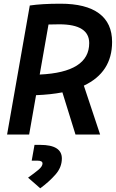

<svg xmlns="http://www.w3.org/2000/svg" viewBox="-20 -723 626 1032"><path d="M18.1 0 140.1 -693.4Q204.6 -703.1 305.2 -703.1Q441.9 -703.1 512.2 -651.1Q582.5 -599.1 582.5 -497.6Q582.5 -334 430.7 -262.7L518.1 0H385.7L315.4 -226.6Q252 -214.4 173.8 -211.4L136.7 0ZM193.4 -322.3Q459.5 -334.5 459.5 -491.2Q459.5 -592.3 298.8 -592.3Q268.6 -592.3 240.7 -591.3ZM196.3 289.1 130.9 231.9Q166 207 187.3 189Q208.5 170.9 208.5 155.8Q208.5 140.6 182.1 140.6H150.4L165.5 55.7H196.3Q312.5 55.7 312.5 128.9Q312.5 176.3 278.1 215.3Q243.7 254.4 196.3 289.1Z"/></svg>

Font: Cascadia Mono NF SemiBold
Style: Italic
Weight: 600
Italic angle: -10°
Monospace: yes
Designer: Aaron Bell
Foundry: Saja Typeworks
Version: Version 2404.023; ttfautohint (v1.8.4)